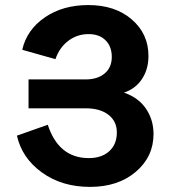

<svg xmlns="http://www.w3.org/2000/svg" viewBox="-20 -730 670 759"><path d="M92.8 -416H317.9Q365.7 -416 393.8 -439.7Q421.9 -463.4 421.9 -504.9Q421.9 -546.4 397.2 -570.8Q372.6 -595.2 330.1 -595.2Q285.2 -595.2 250 -568.6Q214.8 -542 199.2 -496.1L67.9 -533.2Q85.9 -612.3 157 -661.1Q228 -710 329.1 -710Q435.1 -710 501 -653.1Q566.9 -596.2 566.9 -508.8Q566.9 -456.5 541.5 -418Q516.1 -379.4 470.2 -363.8Q527.3 -344.2 557.1 -300.3Q586.9 -256.3 586.9 -200.2Q586.9 -110.4 516.8 -50.8Q446.8 8.8 335.9 8.8Q224.6 8.8 145.8 -48.1Q66.9 -105 46.9 -193.8L168.9 -236.8Q211.9 -105 331.1 -105Q381.8 -105 411.9 -132.3Q441.9 -159.7 441.9 -206.1Q441.9 -250.5 408.9 -276.1Q376 -301.8 318.8 -301.8H92.8Z"/></svg>

Font: LT Superior
Style: Bold
Weight: 400
Designer: Daniel Lyons
Foundry: LyonsType
Version: Version 1.000